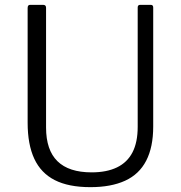

<svg xmlns="http://www.w3.org/2000/svg" viewBox="-20 -762 746 792"><path d="M612 -240Q612 -155 583 -99Q554 -43 496 -16.5Q438 10 353 10Q263 10 206 -19Q149 -48 121.5 -107Q94 -166 94 -256V-729Q94 -742 104 -742H158Q170 -742 170 -730V-236Q170 -143 217 -97Q264 -51 358 -51Q420 -51 462.5 -71.5Q505 -92 526.5 -133.5Q548 -175 548 -239V-731Q548 -742 558 -742H602Q612 -742 612 -731V-240Z"/></svg>

Font: Libre Franklin Light
Style: Regular
Weight: 300
Designer: Pablo Impallari, Rodrigo Fuenzalida, Nhung Nguyen
Foundry: Impallari Type
Version: Version 3.000